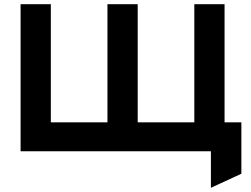

<svg xmlns="http://www.w3.org/2000/svg" viewBox="-20 -720 1197 914"><path d="M78 0V-700H222V-137.5H491.5V-700H635.5V-137.5H905V-700H1049V-137.5H1129V107L984 174V0Z"/></svg>

Font: Overpass ExtraBold
Style: Regular
Weight: 800
Designer: Delve Withrington, Dave Bailey, Thomas Jockin
Foundry: Delve Fonts LLC
Version: Version 4.000; ttfautohint (v1.8.3)